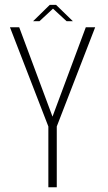

<svg xmlns="http://www.w3.org/2000/svg" viewBox="-20 -790 454 810"><path d="M184 0V-256.5L22 -675H61L201.5 -298L342 -675H381.5L219.5 -256.5V0ZM119.5 -700.5 190 -769.5H216.5L287.5 -700.5H261L203.5 -753.5L146.5 -700.5Z"/></svg>

Font: Anybody ExtraLight
Style: Regular
Weight: 200
Designer: Tyler Finck
Foundry: Etcetera Type Company
Version: Version 1.010; ttfautohint (v1.8.3) -l 8 -r 50 -G 200 -x 14 